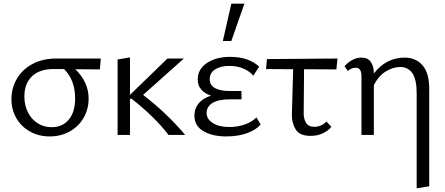

<svg xmlns="http://www.w3.org/2000/svg" viewBox="-20 -731 2413 1040"><path d="M42 -194Q42 -254 71.5 -304.5Q101 -355 156 -384.5Q211 -414 285 -414H526L521 -355Q476 -356 388 -356Q460 -286 460 -197Q460 -139 432.5 -92Q405 -45 357 -18.5Q309 8 249 8Q190 8 142.5 -18.5Q95 -45 68.5 -91Q42 -137 42 -194ZM260 -42Q318 -42 352.5 -83Q387 -124 387 -198Q387 -297 327 -357H269Q194 -357 153 -317.5Q112 -278 112 -208Q112 -160 131.5 -122Q151 -84 184.5 -63Q218 -42 260 -42Z M693 -196H684V0H617V-409L684 -420V-217L887 -414H976L755 -217Q886 -116 983 0H893Q818 -98 693 -196Z M1033 -105Q1033 -143 1056 -171Q1079 -199 1123 -213Q1089 -224 1070 -246Q1051 -268 1051 -301Q1051 -356 1100.5 -389.5Q1150 -423 1227 -423Q1326 -423 1384 -370L1352 -321Q1331 -346 1297.5 -360Q1264 -374 1221 -374Q1176 -374 1146 -355.5Q1116 -337 1116 -302Q1116 -270 1144 -254Q1172 -238 1227 -238H1288V-193H1227Q1162 -193 1130.5 -173Q1099 -153 1099 -119Q1099 -86 1133 -64.5Q1167 -43 1221 -43Q1267 -43 1305.5 -56.5Q1344 -70 1369 -95L1392 -57Q1369 -29 1320.5 -10.5Q1272 8 1205 8Q1131 8 1082 -20.5Q1033 -49 1033 -105ZM1233 -711H1304L1233 -509H1187Z M1426 -411 1808 -414 1802 -355 1627 -356 1625 -121Q1624 -90 1637 -67Q1650 -44 1683 -44Q1701 -44 1718.5 -51.5Q1736 -59 1748 -73L1775 -44Q1756 -21 1727 -8Q1698 5 1662 5Q1603 5 1581.5 -30Q1560 -65 1561 -111L1568 -356L1421 -357Z M2148 -368Q2107 -368 2068 -343Q2029 -318 2005 -270V0H1938V-318Q1938 -364 1908 -364Q1883 -364 1864 -347L1846 -372Q1864 -393 1888 -406Q1912 -419 1937 -419Q1973 -419 1989 -395Q2005 -371 2005 -334V-333Q2072 -419 2172 -419Q2232 -419 2268.5 -377.5Q2305 -336 2305 -248V278L2237 289V-225Q2237 -300 2214 -334Q2191 -368 2148 -368Z"/></svg>

Font: LXGW Bright TC
Style: Regular
Weight: 400
Designer: Christian Thalmann (Catharsis Fonts)
Foundry: LXGW / Christian Thalmann (Catharsis Fonts) / Fontworks Inc.
Version: Version 5.501